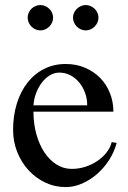

<svg xmlns="http://www.w3.org/2000/svg" viewBox="-20 -742 517 773"><path d="M273.9 -670.9Q273.9 -681.2 278.1 -690.4Q282.2 -699.7 289.3 -706.5Q296.4 -713.4 305.7 -717.5Q314.9 -721.7 325.2 -721.7Q335.4 -721.7 344.7 -717.5Q354 -713.4 361.1 -706.5Q368.2 -699.7 372.3 -690.4Q376.5 -681.2 376.5 -670.9Q376.5 -660.6 372.3 -651.4Q368.2 -642.1 361.1 -635Q354 -627.9 344.7 -623.8Q335.4 -619.6 325.2 -619.6Q314.9 -619.6 305.7 -623.8Q296.4 -627.9 289.3 -635Q282.2 -642.1 278.1 -651.4Q273.9 -660.6 273.9 -670.9ZM91.3 -670.9Q91.3 -681.2 95.5 -690.4Q99.6 -699.7 106.4 -706.5Q113.3 -713.4 122.8 -717.5Q132.3 -721.7 142.6 -721.7Q152.8 -721.7 162.1 -717.5Q171.4 -713.4 178.5 -706.5Q185.5 -699.7 189.7 -690.4Q193.8 -681.2 193.8 -670.9Q193.8 -660.6 189.7 -651.4Q185.5 -642.1 178.5 -635Q171.4 -627.9 162.1 -623.8Q152.8 -619.6 142.6 -619.6Q132.3 -619.6 122.8 -623.8Q113.3 -627.9 106.4 -635Q99.6 -642.1 95.5 -651.4Q91.3 -660.6 91.3 -670.9ZM331.1 -317.9Q331.1 -344.7 322.3 -368.7Q313.5 -392.6 298.3 -410.6Q283.2 -428.7 262.9 -439.2Q242.7 -449.7 219.2 -449.7Q199.2 -449.7 181.4 -439.2Q163.6 -428.7 149.4 -410.6Q135.3 -392.6 126 -368.7Q116.7 -344.7 114.7 -317.9ZM244.6 11.2Q200.7 11.2 162.1 -7.1Q123.5 -25.4 94.7 -56.9Q65.9 -88.4 49.3 -130.1Q32.7 -171.9 32.7 -219.2Q32.7 -276.9 47.9 -325.4Q63 -374 90.8 -409.4Q118.7 -444.8 157.7 -464.6Q196.8 -484.4 244.6 -484.4Q287.1 -484.4 322.5 -469.2Q357.9 -454.1 383.3 -428.2Q408.7 -402.3 422.6 -367.2Q436.5 -332 436.5 -292.5H114.7Q114.7 -244.6 126.2 -202.6Q137.7 -160.6 158.2 -129.4Q178.7 -98.1 207 -80.1Q235.4 -62 269 -62Q296.4 -62 322.8 -70.3Q349.1 -78.6 371.1 -93.3Q393.1 -107.9 408.7 -127.7Q424.3 -147.5 429.7 -169.9L449.7 -166.5Q439.9 -129.9 419.2 -97.7Q398.4 -65.4 370.6 -41.3Q342.8 -17.1 310.3 -2.9Q277.8 11.2 244.6 11.2Z"/></svg>

Font: Khmer Busra Bunong
Style: Regular
Weight: 400
Designer: D. Kanjahn
Version: Version 7.100; 2014